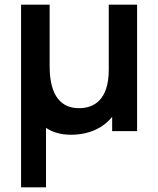

<svg xmlns="http://www.w3.org/2000/svg" viewBox="-20 -560 676 820"><path d="M70 240H176.5V-14C203.5 4.5 239 15.5 282.5 15.5C360 15.5 420 -13 459 -61V0H565.5V-540H444.5V-262.5C444.5 -131.5 379.5 -98 318 -98C203 -98 192 -213.5 192 -280V-540H70Z"/></svg>

Font: Eudonet
Style: Bold
Weight: 700
Designer: Mikhail Sharanda
Foundry: Mikhail Sharanda
Version: Version 4.503;Glyphs 3.1.2 (3151)